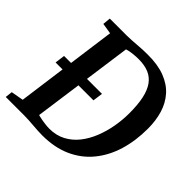

<svg xmlns="http://www.w3.org/2000/svg" viewBox="-196 -924 1106 1106"><g transform="rotate(45 356.5 -371.5)"><path d="M98 -743H239.5Q278 -744 318.5 -747.5Q359 -751 398.5 -751Q481.5 -751.5 539.2 -729.2Q597 -707 633 -666.2Q669 -625.5 685.5 -570.5Q702 -515.5 702 -450Q702 -350.5 676.5 -267Q651 -183.5 600.2 -121.8Q549.5 -60 473.8 -26Q398 8 297.5 8Q279.5 8 260.2 6.8Q241 5.5 221 4Q201 2.5 181.8 1.2Q162.5 0 144.5 0H-6.5L-1.5 -44L74 -57.5L159 -684.5L93.5 -695ZM198 -25 186 -68.5Q192 -64.5 212.5 -59.8Q233 -55 257.2 -51.5Q281.5 -48 299.5 -48Q355.5 -48 398.8 -71Q442 -94 473 -133.2Q504 -172.5 524 -222.8Q544 -273 553.8 -328.2Q563.5 -383.5 563.5 -437.5Q563.5 -506.5 553 -555.5Q542.5 -604.5 520.5 -635.5Q498.5 -666.5 464.2 -681Q430 -695.5 382 -695.5Q359 -695.5 338.8 -693.2Q318.5 -691 303.2 -687.5Q288 -684 279 -680.5L293.5 -712.5ZM56 -343.5 64 -404.5H373L364.5 -343.5Z"/></g></svg>

Font: Merriweather SemiBold
Style: Italic
Weight: 600
Italic angle: -7.8°
Version: Version 2.101